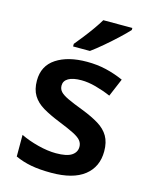

<svg xmlns="http://www.w3.org/2000/svg" viewBox="-117 -841 726 926"><g transform="rotate(15 246.5 -378.0)"><path d="M450 -156Q450 -78 394 -34Q338 10 229 10Q171 10 128.5 2Q86 -6 49 -23V-131Q88 -112 137 -99.5Q186 -87 227 -87Q281 -87 305 -103Q329 -119 329 -146Q329 -163 318.5 -176.5Q308 -190 280.5 -204Q253 -218 203 -238Q153 -258 118.5 -278.5Q84 -299 66 -328.5Q48 -358 48 -402Q48 -476 106 -514Q164 -552 259 -552Q310 -552 354.5 -541.5Q399 -531 442 -512L404 -422Q367 -438 328 -448.5Q289 -459 256 -459Q213 -459 191 -446Q169 -433 169 -410Q169 -392 180.5 -379.5Q192 -367 219.5 -354Q247 -341 297 -322Q346 -303 380.5 -282Q415 -261 432.5 -231Q450 -201 450 -156ZM427 -756Q410 -737 379.5 -708.5Q349 -680 316 -652Q283 -624 258 -606H174V-619Q189 -637 209.5 -663Q230 -689 249.5 -716.5Q269 -744 282 -766H427Z"/></g></svg>

Font: Noto Sans Canadian Aboriginal SemiBold
Style: Regular
Weight: 600
Designer: Monotype Design Team, Typotheque's Kevin King
Foundry: Monotype Imaging Inc.
Version: Version 2.004; ttfautohint (v1.8.4.7-5d5b)